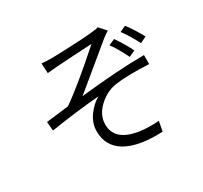

<svg xmlns="http://www.w3.org/2000/svg" viewBox="-160 -987 1320 1247"><g transform="rotate(-30 500.0 -363.5)"><path d="M709 -623 754.9 -643.6Q802.7 -574.2 832 -513.7L785.2 -492.2Q746.1 -573.2 709 -623ZM814.5 -662.1 859.4 -682.6Q898.4 -632.8 940.4 -555.7L893.6 -533.2Q850.6 -614.3 814.5 -662.1ZM271.5 -667 267.6 -742.2Q298.8 -738.3 343.8 -738.3Q381.8 -738.3 497.1 -743.7Q612.3 -749 650.4 -753.9Q685.5 -756.8 701.2 -762.7L747.1 -711.9Q721.7 -695.3 699.2 -677.7Q450.2 -471.7 392.6 -424.8Q682.6 -456.1 871.1 -456.1V-388.7Q708 -396.5 622.1 -383.8Q546.9 -373 487.3 -316.9Q427.7 -260.7 427.7 -191.4Q427.7 -65.4 601.6 -41Q667 -32.2 741.2 -38.1L727.5 35.2Q546.9 43 452.1 -12.2Q357.4 -67.4 357.4 -179.7Q357.4 -241.2 395.5 -293.5Q433.6 -345.7 481.4 -372.1Q304.7 -357.4 114.3 -327.1L108.4 -394.5Q139.6 -397.5 203.6 -405.8Q267.6 -414.1 277.3 -415Q398.4 -499 612.3 -689.5Q591.8 -688.5 479.5 -682.1Q367.2 -675.8 345.7 -673.8Q314.5 -671.9 271.5 -667Z"/></g></svg>

Font: GenEi Gothic M SemiLight
Style: Regular
Weight: 350
Designer: o_tamon (Modified); [Source Han Sans]
Ryoko NISHIZUKA  (kana & ideographs); Paul D. Hunt (Latin, Greek & Cyrillic); Wenl
Version: Version 1.1a;Original Version 1.004